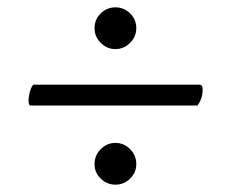

<svg xmlns="http://www.w3.org/2000/svg" viewBox="-20 -498 628 524"><path d="M63 -210Q58 -210 58 -224Q58 -226 58.5 -231.5Q59 -237 60.5 -243.5Q62 -250 64.5 -256.5Q67 -263 71 -267H524Q533 -267 533 -254Q533 -239 529 -228.5Q525 -218 519 -210ZM238 -421Q238 -445 255 -461.5Q272 -478 295 -478Q318 -478 335 -461.5Q352 -445 352 -421Q352 -398 335 -381Q318 -364 295 -364Q272 -364 255 -381Q238 -398 238 -421ZM238 -50Q238 -74 255 -91Q272 -108 295 -108Q318 -108 335 -91Q352 -74 352 -50Q352 -27 335 -10.5Q318 6 295 6Q272 6 255 -10.5Q238 -27 238 -50Z"/></svg>

Font: Vermiglione SemiBold
Style: Regular
Weight: 600
Version: Version 1.000